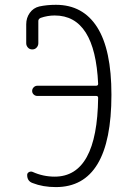

<svg xmlns="http://www.w3.org/2000/svg" viewBox="-20 -760 540 790"><path d="M87.9 -582V-660.2Q87.9 -686.5 102.5 -707Q117.2 -727.5 141.6 -733.4Q172.9 -740.2 210 -740.2Q321.3 -740.2 379.9 -647.9Q438.5 -555.7 438.5 -370.1Q438.5 9.8 210 9.8Q156.2 9.8 114.3 -6.8Q91.8 -14.6 91.8 -40Q91.8 -47.9 99.1 -51.8Q106.4 -55.7 114.3 -52.7Q157.2 -33.2 205.1 -33.2Q379.9 -33.2 383.8 -357.4Q383.8 -365.2 376 -365.2H133.8Q125 -365.2 118.7 -371.1Q112.3 -377 112.3 -385.7Q112.3 -394.5 118.7 -400.9Q125 -407.2 133.8 -407.2H375Q383.8 -407.2 383.8 -415Q371.1 -696.3 205.1 -696.3Q175.8 -696.3 147.5 -686.5Q138.7 -682.6 137.7 -674.8V-582Q137.7 -572.3 130.9 -564.5Q124 -556.6 112.8 -556.6Q101.6 -556.6 94.7 -564.5Q87.9 -572.3 87.9 -582Z"/></svg>

Font: Rounded-X Mgen+ 1mn light
Style: Regular
Weight: 200
Designer: [Source Han Sans]
Ryoko NISHIZUKA  (kana & ideographs); Paul D. Hunt (Latin, Greek & Cyrillic); Wenlong ZHANG  (bopomofo
Version: Version 1.059.20150602